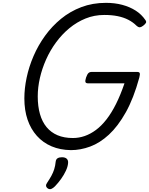

<svg xmlns="http://www.w3.org/2000/svg" viewBox="-20 -1035 1046 1348"><path d="M478 19Q403 18 342.5 -7.5Q282 -33 239 -81Q196 -129 173.5 -195Q151 -261 151 -344Q151 -414 167 -490Q183 -566 215.5 -641.5Q248 -717 296.5 -784Q345 -851 408.5 -903Q472 -955 551 -985Q630 -1015 724 -1015Q786 -1015 838.5 -1001Q891 -987 932.5 -960.5Q974 -934 1001 -894Q1009 -883 1004.5 -874.5Q1000 -866 986 -855Q973 -845 963 -843.5Q953 -842 939 -854Q914 -879 881 -896Q848 -913 806.5 -921.5Q765 -930 712 -930Q642 -930 580.5 -905Q519 -880 467 -837Q415 -794 373.5 -737.5Q332 -681 303.5 -617Q275 -553 260 -487Q245 -421 245 -358Q245 -289 260.5 -234.5Q276 -180 307 -142.5Q338 -105 384 -85.5Q430 -66 492 -66Q534 -66 574.5 -80Q615 -94 653.5 -122.5Q692 -151 727.5 -196.5Q763 -242 794.5 -305Q826 -368 854 -450H598Q583 -450 580 -459Q577 -468 584 -490Q592 -513 600.5 -521.5Q609 -530 624 -530H943Q958 -530 961 -521.5Q964 -513 958 -490Q918 -344 863 -246Q808 -148 744.5 -89.5Q681 -31 613 -6Q545 19 478 19ZM317 289Q305 281 303.5 270.5Q302 260 311 248Q329 221 341 199Q353 177 360.5 153.5Q368 130 371 100Q373 83 384.5 76Q396 69 415 69Q438 69 449 80Q460 91 458 110Q456 135 442.5 164Q429 193 409 221Q389 249 366 273Q353 286 341 291Q329 296 317 289Z"/></svg>

Font: Playwrite RO
Style: Regular
Weight: 400
Designer: Veronika Burian, José Scaglione
Foundry: TypeTogether
Version: Version 1.002